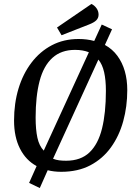

<svg xmlns="http://www.w3.org/2000/svg" viewBox="-20 -857 691 970"><path d="M181 93 127 67 165 -18Q111 -47 81 -106Q51 -165 51 -248Q51 -335 73.5 -409.5Q96 -484 139 -540.5Q182 -597 242 -628.5Q302 -660 377 -660Q398 -660 418 -657.5Q438 -655 456 -650L494 -733L546 -709L510 -630Q548 -609 573 -575Q598 -541 610.5 -497.5Q623 -454 623 -402Q623 -319 602.5 -244.5Q582 -170 540.5 -112.5Q499 -55 436.5 -22Q374 11 289 11Q271 11 254 9Q237 7 221 3ZM201 -96 429 -593Q399 -605 359 -605Q289 -605 244.5 -564.5Q200 -524 180 -447.5Q160 -371 160 -263Q160 -202 169 -161Q178 -120 201 -96ZM314 -45Q388 -45 432 -87Q476 -129 495.5 -208Q515 -287 515 -398Q515 -453 506 -492.5Q497 -532 477 -556L248 -55Q263 -49 279 -47Q295 -45 314 -45ZM291 -679 268 -718 442 -837Q457 -830 467.5 -815.5Q478 -801 478 -783Q478 -766 466.5 -754.5Q455 -743 429 -733Z"/></svg>

Font: Faustina Light Medium
Style: Italic
Weight: 500
Italic angle: -8°
Version: Version 1.200